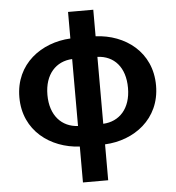

<svg xmlns="http://www.w3.org/2000/svg" viewBox="-60 -767 939 1023"><g transform="rotate(-5 409.5 -255.0)"><path d="M342 -101C256 -105 194 -169 194 -280C194 -391 256 -455 342 -459ZM342 201H477V9C632 2 775 -100 775 -280C775 -460 634 -562 477 -569V-711H342V-569C187 -561 44 -460 44 -280C44 -100 187 1 342 9ZM477 -459C566 -455 625 -391 625 -280C625 -169 563 -105 477 -101Z"/></g></svg>

Font: Noto Sans JP
Style: Bold
Weight: 700
Designer: Ryoko NISHIZUKA 西塚涼子 (kana, bopomofo & ideographs); Paul D. Hunt (Latin, Greek & Cyrillic); Sandoll Communications 산돌커뮤니
Foundry: Adobe
Version: Version 2.004;hotconv 1.0.118;makeotfexe 2.5.65603